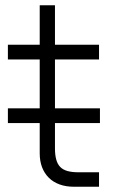

<svg xmlns="http://www.w3.org/2000/svg" viewBox="-20 -710 450 730"><path d="M10 -242V-298H131V-484H10V-540H131V-690H189V-540H356.5V-484H189V-298H360V-242H189V-146Q189 -121 193.8 -103.5Q198.5 -86 209 -75.2Q219.5 -64.5 236.5 -59.8Q253.5 -55 278 -55H356.5V0H260.5Q230.5 0 206.5 -8.8Q182.5 -17.5 165.8 -34Q149 -50.5 140 -74Q131 -97.5 131 -127V-242Z"/></svg>

Font: Vela Sans Light
Style: Regular
Weight: 300
Designer: Principal design: Mikhail Sharanda - project Manrope.
Design modification: Ravid Balaliev
Foundry: Mikhail Sharanda
Version: Version 1.001